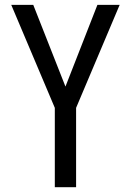

<svg xmlns="http://www.w3.org/2000/svg" viewBox="-20 -776 540 792"><path d="M293.9 -331.1V-3.9H206.1V-331.1L26.4 -755.9H117.2L250 -418.9L381.8 -755.9H473.6Z"/></svg>

Font: MotoyaLCedar
Style: W3 mono
Weight: 400
Version: Version 1.01